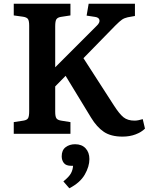

<svg xmlns="http://www.w3.org/2000/svg" viewBox="-20 -720 812 1033"><path d="M639 15Q577 15 539 -10.5Q501 -36 470 -87L333 -312L277 -255V-119Q277 -93 283.5 -83.5Q290 -74 309 -71L359 -63V0H54V-63L106 -71Q125 -74 131 -84Q137 -94 137 -122V-582Q137 -608 130.5 -617.5Q124 -627 104 -630L54 -637V-700H359V-637L307 -629Q290 -626 283.5 -616.5Q277 -607 277 -578V-358L502 -583Q518 -599 515 -612.5Q512 -626 492 -629L446 -636L457 -700H706V-634L667 -627Q649 -623 636.5 -614.5Q624 -606 600 -582L429 -407L592 -154Q622 -107 644.5 -89Q667 -71 704 -71Q722 -71 748 -79L760 -28Q741 -9 709.5 3Q678 15 639 15ZM353 293 321 256Q352 231 362 212Q372 193 373 172H363Q335 172 323.5 157Q312 142 312 121Q312 88 333 72Q354 56 384 56Q420 56 440.5 78Q461 100 461 136Q461 176 436 219.5Q411 263 353 293Z"/></svg>

Font: Literata SemiBold
Style: Regular
Weight: 600
Designer: Latin by Veronika Burian and Jose Scaglione. Greek by Irene Vlachou. Cyrillic by Vera Evstafieva.
Foundry: TypeTogether
Version: Version 3.103; ttfautohint (v1.8.4.7-5d5b);gftools[0.9.29]